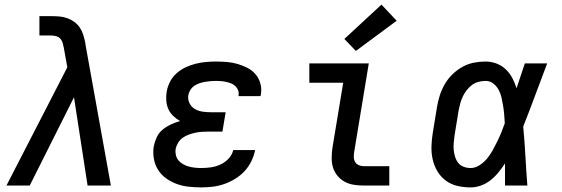

<svg xmlns="http://www.w3.org/2000/svg" viewBox="-20 -805 2440 833"><path d="M8 0 272 -513 257 -597Q255 -608 252 -618.5Q249 -629 242 -637Q235 -645 224 -648Q213 -651 201 -651H151V-723V-735H201Q220 -735 238 -733.5Q256 -732 272.5 -726Q289 -720 303 -709.5Q317 -699 326.5 -685Q336 -671 341 -654.5Q346 -638 350 -620Q350 -618 350.5 -616Q351 -614 351 -611L461 0H360L301 -383L109 0Z M853 8Q826 8 798.5 5Q771 2 746.5 -7Q722 -16 701 -31Q680 -46 666 -68Q652 -90 647.5 -116.5Q643 -143 647 -170Q651 -190 660 -209.5Q669 -229 685.5 -242.5Q702 -256 721.5 -265Q741 -274 761 -280Q745 -289 731.5 -302Q718 -315 710.5 -331.5Q703 -348 701.5 -368Q700 -388 703 -407Q707 -429 717.5 -450Q728 -471 746 -487Q764 -503 785.5 -513Q807 -523 829 -528.5Q851 -534 873 -536Q895 -538 917 -538Q941 -538 965 -536Q989 -534 1011 -527.5Q1033 -521 1053.5 -510.5Q1074 -500 1088.5 -483Q1103 -466 1109.5 -443Q1116 -420 1112 -397Q1112 -395 1111.5 -393Q1111 -391 1110 -388H1015Q1015 -389 1015 -390Q1015 -391 1015 -392Q1017 -403 1013 -413.5Q1009 -424 1001 -431.5Q993 -439 983 -443Q973 -447 962 -449.5Q951 -452 940 -453Q929 -454 917 -454Q905 -454 893.5 -453Q882 -452 870 -450Q858 -448 846 -444Q834 -440 823.5 -433Q813 -426 806 -415Q799 -404 797 -392Q794 -374 802 -357.5Q810 -341 825.5 -332Q841 -323 859.5 -320.5Q878 -318 896 -318H959L945 -234H882Q869 -234 855 -233Q841 -232 827 -229Q813 -226 799 -221Q785 -216 773 -207.5Q761 -199 753 -186Q745 -173 742 -159Q740 -146 743 -132.5Q746 -119 754.5 -109Q763 -99 774.5 -92.5Q786 -86 799 -82.5Q812 -79 825.5 -77.5Q839 -76 853 -76Q874 -76 895 -79Q916 -82 936 -91Q956 -100 971.5 -116.5Q987 -133 992 -154H1087Q1082 -129 1070.5 -105.5Q1059 -82 1041 -62.5Q1023 -43 1000 -29Q977 -15 952.5 -6.5Q928 2 903 5Q878 8 853 8Z M1557 0Q1535 0 1514 -3.5Q1493 -7 1475.5 -16.5Q1458 -26 1444.5 -42Q1431 -58 1425 -77.5Q1419 -97 1419 -118.5Q1419 -140 1422 -162L1469 -446H1322V-530H1580L1517 -148Q1515 -136 1515 -124.5Q1515 -113 1520 -103.5Q1525 -94 1535.5 -89Q1546 -84 1557 -84H1669V0ZM1524 -584 1474 -636 1635 -785 1701 -715Z M2022 8Q1992 8 1964 1.5Q1936 -5 1913.5 -22Q1891 -39 1877 -63Q1863 -87 1857 -114.5Q1851 -142 1852 -172Q1853 -202 1858 -231L1876 -341Q1880 -366 1888 -391Q1896 -416 1909.5 -439.5Q1923 -463 1943 -482.5Q1963 -502 1986.5 -515Q2010 -528 2035.5 -533Q2061 -538 2087 -538Q2112 -538 2135 -529Q2158 -520 2175 -503.5Q2192 -487 2203 -466Q2214 -445 2221 -422Q2230 -449 2239 -476Q2248 -503 2257 -530H2354Q2328 -462 2302.5 -393Q2277 -324 2250 -256Q2256 -192 2259.5 -128Q2263 -64 2268 0H2171Q2171 -24 2171 -48Q2171 -72 2171 -96Q2158 -76 2142.5 -57Q2127 -38 2108 -23Q2089 -8 2066.5 0Q2044 8 2022 8ZM2022 -76Q2042 -76 2061 -88.5Q2080 -101 2093.5 -117.5Q2107 -134 2117.5 -153Q2128 -172 2137.5 -191.5Q2147 -211 2155 -230.5Q2163 -250 2170 -270Q2169 -289 2167.5 -307.5Q2166 -326 2163 -344.5Q2160 -363 2156 -381Q2152 -399 2143.5 -415Q2135 -431 2120.5 -442.5Q2106 -454 2087 -454Q2072 -454 2056.5 -450Q2041 -446 2028 -436.5Q2015 -427 2005 -414Q1995 -401 1988 -386.5Q1981 -372 1977 -357Q1973 -342 1970 -327L1952 -217Q1950 -202 1948.5 -186Q1947 -170 1948.5 -154.5Q1950 -139 1954.5 -124.5Q1959 -110 1968 -98.5Q1977 -87 1991.5 -81.5Q2006 -76 2022 -76Z"/></svg>

Font: Iosevka Slab MdExObl
Style: Regular
Weight: 500
Width: 7
Italic angle: -9°
Monospace: yes
Designer: Belleve Invis
Foundry: Belleve Invis
Version: Version 11.1.1; ttfautohint (v1.8.3)